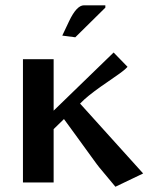

<svg xmlns="http://www.w3.org/2000/svg" viewBox="-20 -691 585 727"><path d="M378.9 -662.1 265.1 -549.8 215.8 -556.2 241.2 -609.9Q270 -670.9 297.9 -670.9H378.9ZM183.1 0H66.9V-466.8H183.1V-272L410.2 -492.2L462.9 -438L455.1 -430.2Q444.3 -419.4 387.5 -380.9Q330.6 -342.3 299.8 -314.9L283.2 -298.8L522 -34.2L417 16.1L356 -57.1Q351.6 -62 326.2 -97.2Q300.8 -132.3 267.8 -177.7Q234.9 -223.1 222.2 -240.2L183.1 -202.1Z"/></svg>

Font: Resagokr
Style: Bold
Weight: 600
Designer: gluk
Foundry: gluk
Version: Version 0.95